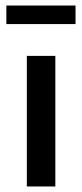

<svg xmlns="http://www.w3.org/2000/svg" viewBox="-20 -674 297 694"><path d="M77 0V-472H180V0ZM253 -654V-587H3V-654Z"/></svg>

Font: Mukta Mahee Medium
Style: Regular
Weight: 500
Designer: Shuchita Grover, Noopur Datye, Girish Dalvi, Yashodeep Gholap
Foundry: Ek Type
Version: Version 2.538;PS 1.000;hotconv 16.6.51;makeotf.lib2.5.65220;